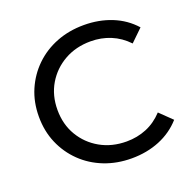

<svg xmlns="http://www.w3.org/2000/svg" viewBox="-126 -835 971 970"><g transform="rotate(-20 359.0 -350.0)"><path d="M422 8Q343 8 275.5 -18.5Q208 -45 158 -93.5Q108 -142 80 -207Q52 -272 52 -350Q52 -428 80 -493Q108 -558 158 -606.5Q208 -655 275.5 -681.5Q343 -708 423 -708Q504 -708 572.5 -680.5Q641 -653 689 -599L624 -536Q584 -578 534 -598.5Q484 -619 427 -619Q348 -619 286 -584Q224 -549 188 -488.5Q152 -428 152 -350Q152 -272 188 -211.5Q224 -151 286 -116Q348 -81 427 -81Q484 -81 534 -101.5Q584 -122 624 -165L689 -102Q641 -48 572.5 -20Q504 8 422 8Z"/></g></svg>

Font: Montserrat Medium
Style: Regular
Weight: 500
Designer: Julieta Ulanovsky
Foundry: Julieta Ulanovsky
Version: Version 9.000; ttfautohint (v1.8.4.7-5d5b)